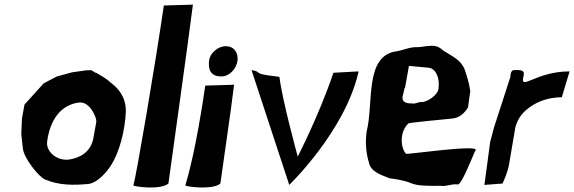

<svg xmlns="http://www.w3.org/2000/svg" viewBox="-20 -814 2509 839"><path d="M76 -297 73 -228 80 -165C84 -123 149 -42 176 -30C237 -4 300 -4 365 -10C405 -14 445 -60 466 -93C501 -148 526 -240 530 -327C530 -388 501 -426 460 -456C445 -471 418 -485 402 -495C389 -497 385 -510 368 -507H359L295 -498L229 -480L171 -450L87 -357ZM186 -195C198 -289 245 -356 325 -366C373 -372 403 -299 401 -282C398 -262 391 -231 389 -216C379 -147 326 -124 283 -117C230 -109 180 -151 186 -195Z M563 -4C561 1 681 18 716 -12C731 -123 805 -649 823 -794C823 -794 818 -793 696 -790C656 -516 576 -49 563 -4Z M790 -4C788 1 908 18 943 -12C958 -123 985 -299 1003 -444C1003 -444 999 -443 877 -440C837 -166 803 -49 790 -4ZM894 -552C888 -509 901 -480 947 -480C984 -480 1014 -515 1018 -550C1021 -581 1006 -612 966 -612C930 -612 898 -580 894 -552Z M1079 -508 1244 -6C1244 -6 1484 -237 1545 -493C1546 -496 1547 -499 1546 -502L1437 -496C1373 -307 1281 -130 1281 -130C1281 -130 1214 -373 1201 -478C1188 -481 1119 -486 1110 -496C1104 -503 1093 -505 1079 -508Z M1582 -239C1575 -184 1581 -141 1592 -104C1600 -63 1645 -50 1682 -35C1708 -32 1749 -25 1775 -14C1807 0 1857 -2 1905 -2C1935 2 1951 -12 1981 -8C1998 -6 2051 -147 2058 -157C2079 -185 1758 -138 1754 -142C1730 -169 1725 -238 1765 -275C1768 -278 1917 -292 1956 -296C1988 -299 2009 -319 2025 -344L2035 -416C2030 -452 2020 -482 2011 -509C1995 -552 1959 -566 1917 -593C1905 -604 1890 -615 1866 -614C1844 -614 1817 -607 1802 -608C1771 -609 1740 -594 1713 -590C1571 -571 1614 -361 1582 -239ZM1739 -392C1740 -398 1745 -412 1746 -422C1747 -428 1747 -426 1750 -431L1767 -526L1854 -518C1884 -514 1903 -475 1896 -425C1892 -398 1846 -367 1822 -368C1805 -369 1799 -359 1780 -362C1757 -362 1736 -366 1739 -392Z M2097 -6 2176 -12C2180 -22 2190 -43 2193 -54C2193 -54 2203 -82 2204 -93C2219 -186 2215 -153 2232 -258C2245 -301 2263 -322 2294 -345C2313 -359 2361 -389 2435 -389L2469 -502C2317 -502 2250 -411 2268 -483C2274 -508 2257 -508 2229 -508C2220 -508 2213 -504 2211 -487L2210 -477L2139 -258L2122 -194L2098 -15C2097 -12 2096 -9 2097 -6Z"/></svg>

Font: Yuck
Style: It
Weight: 400
Version: Version Bleh